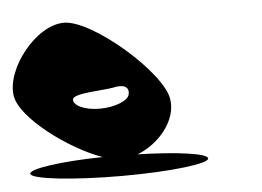

<svg xmlns="http://www.w3.org/2000/svg" viewBox="-47 -764 780 571"><g transform="rotate(-5 343.0 -478.5)"><path d="M24 -274C26 -258 149 -244 295 -244C441 -244 557 -258 555 -274C553 -289 463 -301 347 -304C412 -329 468 -395 458 -459C446 -540 247 -713 163 -713C78 -713 -17 -590 -5 -510C5 -442 147 -338 243 -305C117 -303 22 -289 24 -274ZM170 -484C173 -502 261 -502 292 -508C325 -516 341 -505 336 -484C333 -466 293 -449 247 -449C201 -449 167 -466 170 -484Z"/></g></svg>

Font: Ampere
Style: SCRevIta
Weight: 400
Version: Version 1